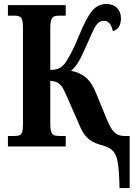

<svg xmlns="http://www.w3.org/2000/svg" viewBox="-20 -740 685 970"><path d="M500 -5Q457 -15 430.5 -35.5Q404 -56 387 -95L311 -268Q295 -305 277.5 -318Q260 -331 234 -331V-118Q234 -89 238.5 -75.5Q243 -62 252.5 -57.5Q262 -53 280 -53H312V0H20V-53H52Q70 -53 79 -57Q88 -61 92 -73.5Q96 -86 96 -113V-600Q96 -639 87 -650Q78 -661 52 -661H20V-714H312V-661H280Q262 -661 252.5 -656.5Q243 -652 238.5 -638.5Q234 -625 234 -596V-387Q260 -387 275.5 -393.5Q291 -400 305 -416Q318 -432 338 -469.5Q358 -507 378 -557Q415 -648 444.5 -684Q474 -720 517 -720Q551 -720 571 -700Q591 -680 591 -647Q591 -621 580.5 -604.5Q570 -588 550 -583Q539 -635 505 -635Q488 -635 476.5 -624.5Q465 -614 455 -594.5Q445 -575 423 -524Q395 -459 377.5 -429.5Q360 -400 339 -382Q381 -375 412 -350Q443 -325 465 -270L519 -139Q537 -93 556.5 -73Q576 -53 608 -53H635V210H584Q582 125 575.5 84Q569 43 552.5 24.5Q536 6 500 -5Z"/></svg>

Font: Noto Serif CondExtraBold
Style: Regular
Weight: 800
Width: 3
Designer: Monotype Design Team
Foundry: Monotype Imaging Inc.
Version: Version 1.001